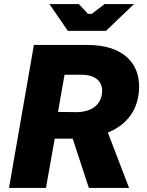

<svg xmlns="http://www.w3.org/2000/svg" viewBox="-20 -920 720 940"><path d="M24 0H205L248 -241H336L415 0H612L508 -271C600 -308 661 -383 661 -497C661 -617 576 -700 408 -700H146ZM312 -769H499L636 -900H492L429 -852H411L366 -900H222ZM264 -372 296 -554H380C445 -554 480 -523 480 -476C480 -411 432 -371 354 -371Z"/></svg>

Font: Fixel Display ExtraBold
Style: Italic
Weight: 800
Italic angle: -10°
Designer: AlfaBravo + MacPaw
Foundry: Kyrylo Tkachov, Marchela Mozhyna, Serhii Makarenko, Maria Weinstein, Zakhar Kryvoshyya
Version: Version 1.210;Glyphs 3.2 (3217)